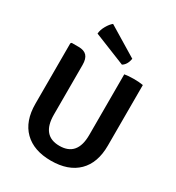

<svg xmlns="http://www.w3.org/2000/svg" viewBox="-216 -1053 1103 1200"><g transform="rotate(30 335.5 -453.5)"><path d="M597 -683V-246Q597 -121 528.5 -53.5Q460 14 335 14Q211 14 142.5 -53.5Q74 -121 74 -246V-682L80 -689H130Q170 -689 189 -668.5Q208 -648 208 -603V-245Q208 -93 335 -93Q463 -93 463 -245V-683Q491 -688 530 -688Q569 -688 597 -683ZM245 -921 458 -792Q450 -746 420 -728L191 -820Q193 -848 210 -877.5Q227 -907 245 -921Z"/></g></svg>

Font: Signika
Style: Semibold
Weight: 600
Designer: Anna Giedrys
Foundry: Anna Giedrys
Version: Version 1.001